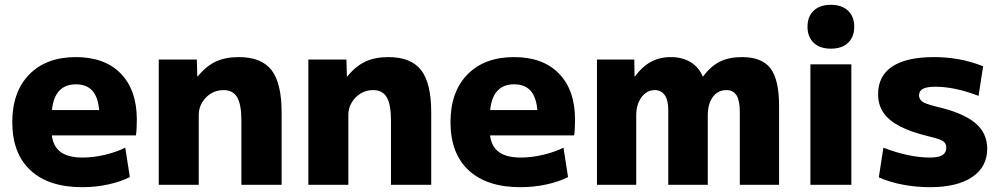

<svg xmlns="http://www.w3.org/2000/svg" viewBox="-20 -767 4149 797"><path d="M321 10Q182 10 106.5 -60Q31 -130 31 -260Q31 -386 101.5 -458Q172 -530 295 -530Q415 -530 481.5 -461.5Q548 -393 548 -270Q548 -253 547 -233Q546 -213 544 -205H124V-310H414L393 -278Q393 -350 369 -383.5Q345 -417 295 -417Q245 -417 219.5 -382.5Q194 -348 194 -277V-227Q194 -169 225.5 -141Q257 -113 323 -113Q368 -113 416 -124.5Q464 -136 500 -154L519 -32Q482 -13 430 -1.5Q378 10 321 10Z M639 0V-520H797L799 -450H801Q836 -493 876 -511.5Q916 -530 971 -530Q1065 -530 1107 -476Q1149 -422 1149 -300V0H982V-267Q982 -333 964.5 -363Q947 -393 908 -393Q879 -393 856 -379Q833 -365 819 -341.5Q805 -318 805 -290V0Z M1260 0V-520H1418L1420 -450H1422Q1457 -493 1497 -511.5Q1537 -530 1592 -530Q1686 -530 1728 -476Q1770 -422 1770 -300V0H1603V-267Q1603 -333 1585.5 -363Q1568 -393 1529 -393Q1500 -393 1477 -379Q1454 -365 1440 -341.5Q1426 -318 1426 -290V0Z M2140 10Q2001 10 1925.5 -60Q1850 -130 1850 -260Q1850 -386 1920.5 -458Q1991 -530 2114 -530Q2234 -530 2300.5 -461.5Q2367 -393 2367 -270Q2367 -253 2366 -233Q2365 -213 2363 -205H1943V-310H2233L2212 -278Q2212 -350 2188 -383.5Q2164 -417 2114 -417Q2064 -417 2038.5 -382.5Q2013 -348 2013 -277V-227Q2013 -169 2044.5 -141Q2076 -113 2142 -113Q2187 -113 2235 -124.5Q2283 -136 2319 -154L2338 -32Q2301 -13 2249 -1.5Q2197 10 2140 10Z M2458 0V-520H2613L2614 -450H2616Q2645 -490 2681.5 -510Q2718 -530 2764 -530Q2812 -530 2846 -509.5Q2880 -489 2897 -450H2899Q2931 -493 2969 -511.5Q3007 -530 3060 -530Q3143 -530 3178.5 -483Q3214 -436 3214 -327V0H3051V-302Q3051 -349 3037.5 -371Q3024 -393 2995 -393Q2960 -393 2939 -364.5Q2918 -336 2918 -287V0H2754V-310Q2754 -351 2739.5 -372Q2725 -393 2698 -393Q2665 -393 2643 -363.5Q2621 -334 2621 -287V0Z M3344 0V-500H3514V0ZM3429 -565Q3383 -565 3357.5 -589.5Q3332 -614 3332 -656Q3332 -698 3357.5 -722.5Q3383 -747 3429 -747Q3475 -747 3500.5 -722.5Q3526 -698 3526 -656Q3526 -614 3500.5 -589.5Q3475 -565 3429 -565Z M3841 10Q3783 10 3727.5 -0.5Q3672 -11 3628 -31L3647 -154Q3698 -134 3747.5 -123.5Q3797 -113 3839 -113Q3876 -113 3892 -123Q3908 -133 3908 -154Q3908 -166 3902 -174Q3896 -182 3880.5 -188Q3865 -194 3835 -201Q3761 -219 3715 -243Q3669 -267 3647 -299.5Q3625 -332 3625 -376Q3625 -452 3684 -491Q3743 -530 3857 -530Q3910 -530 3960 -521Q4010 -512 4061 -492L4042 -369Q3993 -388 3948 -397.5Q3903 -407 3863 -407Q3828 -407 3811.5 -398.5Q3795 -390 3795 -371Q3795 -360 3802 -351.5Q3809 -343 3825 -337Q3841 -331 3868 -324Q3922 -312 3962 -295Q4002 -278 4027.5 -257Q4053 -236 4065.5 -209Q4078 -182 4078 -150Q4078 -74 4015.5 -32Q3953 10 3841 10Z"/></svg>

Font: M PLUS 2 Thin ExtraBold
Style: Regular
Weight: 800
Version: Version 1.001